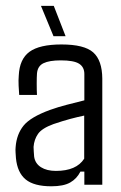

<svg xmlns="http://www.w3.org/2000/svg" viewBox="-20 -634 415 659"><path d="M156.2 5.4Q96.7 5.4 68.1 -18.1Q39.6 -41.5 34.7 -91.3Q34.2 -101.1 33.4 -110.8Q32.7 -120.6 33.7 -129.9Q37.1 -173.3 61 -202.9Q85 -232.4 151.9 -256.8Q179.2 -266.6 209.5 -274.4Q239.7 -282.2 269.5 -289.6V-379.9Q269.5 -403.8 251.5 -415.3Q233.4 -426.8 188.5 -426.8Q149.4 -426.8 129.2 -417Q108.9 -407.2 106.9 -381.3Q106 -369.1 106 -346.4Q106 -323.7 106.9 -308.1H45.9Q44.9 -320.3 43.9 -339.8Q43 -359.4 44.4 -374.5Q46.9 -431.2 81.3 -456.3Q115.7 -481.4 190.9 -481.4Q269.5 -481.4 300 -454.1Q330.6 -426.8 331.1 -364.3V0H269.5V-44.9H255.9Q243.7 -20.5 220.9 -7.6Q198.2 5.4 156.2 5.4ZM171.9 -47.4Q242.2 -47.4 269 -89.4V-237.3Q245.6 -232.4 220.9 -225.8Q196.3 -219.2 163.1 -208Q123.5 -193.4 110.4 -174.3Q97.2 -155.3 95.2 -129.9Q95.7 -122.6 95.9 -114Q96.2 -105.5 97.2 -96.2Q100.6 -72.8 120.6 -60.1Q140.6 -47.4 171.9 -47.4ZM205.1 -509.8H163.6L120.6 -613.8H164.6Z"/></svg>

Font: Agdasima
Style: Regular
Weight: 400
Width: 3
Designer: The DocRepair Project, Patric King
Foundry: Google
Version: Version 2.002